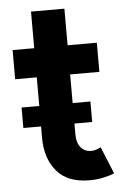

<svg xmlns="http://www.w3.org/2000/svg" viewBox="-51 -715 492 761"><g transform="rotate(-5 195.0 -335.0)"><path d="M274.8 7.8Q187.3 7.8 144.4 -43.5Q101.5 -94.8 101.5 -175.4V-678.5H234.3V-178.8Q234.3 -144 250.3 -125.8Q266.3 -107.6 290.7 -107.6Q300.8 -107.6 311 -110.8Q321.1 -114.1 329.7 -118.7L373.8 -11.1Q355.2 -3.2 329.1 2.3Q303 7.8 274.8 7.8ZM15.5 -416.9V-532.9H350.6V-416.9ZM31.1 -221.5V-303H305V-221.5Z"/></g></svg>

Font: Reddit Sans Condensed
Style: Regular
Weight: 400
Designer: Stephen Hutchings
Foundry: Reddit
Version: Version 1.014